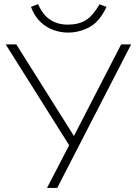

<svg xmlns="http://www.w3.org/2000/svg" viewBox="-20 -923 668 943"><path d="M211 0 327 -224V-198L8 -705H60L347 -249H340L575 -705H624L261 0ZM314 -763Q277 -763 241.5 -776Q206 -789 177.5 -816.5Q149 -844 132 -889L167 -903Q190 -850 226.5 -826Q263 -802 313 -802Q366 -802 401 -823.5Q436 -845 469 -902L503 -889Q469 -816 419 -789.5Q369 -763 314 -763Z"/></svg>

Font: Nunito Sans 10pt ExtraLight
Style: Regular
Weight: 250
Designer: Vernon Adams
Foundry: Vernon Adams
Version: Version 3.101;gftools[0.9.27]